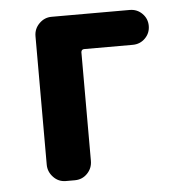

<svg xmlns="http://www.w3.org/2000/svg" viewBox="-43 -562 587 605"><g transform="rotate(-5 250.0 -260.0)"><path d="M388.7 -519.5Q412.1 -519.5 428.2 -503.4Q444.3 -487.3 444.3 -464.4Q444.3 -441.4 428.2 -425.3Q412.1 -409.2 388.7 -409.2H235.4Q226.6 -409.2 225.6 -400.4V-56.6Q225.6 -33.2 209.5 -16.6Q193.4 0 169.9 0H141.6Q118.2 0 102.1 -17.1Q85.9 -34.2 85.9 -56.6V-462.9Q85.9 -486.3 102.5 -502.9Q119.1 -519.5 141.6 -519.5Z"/></g></svg>

Font: Rounded Mgen+ 1m bold
Style: Bold
Weight: 700
Designer: [Source Han Sans]
Ryoko NISHIZUKA  (kana & ideographs); Paul D. Hunt (Latin, Greek & Cyrillic); Wenlong ZHANG  (bopomofo
Version: Version 1.059.20150602